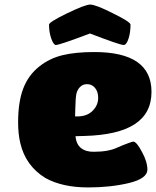

<svg xmlns="http://www.w3.org/2000/svg" viewBox="-20 -819 690 849"><path d="M414.1 -386.2Q414.1 -414.1 399.7 -430.9Q385.3 -447.8 362.8 -446.8Q345.7 -446.3 333.7 -434.1Q321.8 -421.9 317.9 -404.8Q314 -386.7 313 -339.8L312 -304.2H321.8Q364.7 -304.2 389.4 -328.9Q414.1 -353.5 414.1 -386.2ZM353 -217.8 314 -216.8Q316.9 -181.2 338.6 -164.1Q360.4 -147 396 -147.9Q460 -147.9 500 -167Q518.1 -175.3 542 -184.1Q565.9 -192.9 568.8 -192.9Q584 -192.9 607.9 -147Q631.8 -104 631.8 -67.9Q630.4 -29.3 550.8 -9.8Q469.2 9.8 370.1 9.8Q255.4 9.8 180.2 -32.2Q93.3 -85.9 69.8 -186Q60.1 -227.1 60.1 -277.8Q60.1 -368.7 83 -428.2Q106 -487.8 154.8 -525.9Q199.2 -561 256.6 -575Q314 -588.9 397 -588.9Q649.9 -588.9 649.9 -413.1Q649.9 -318.4 575.9 -270Q502 -221.7 353 -217.8ZM196.8 -710Q196.8 -721.2 275.9 -759.8Q356.4 -798.8 378.9 -798.8Q403.3 -798.8 480 -759.8Q557.1 -722.2 557.1 -710Q557.1 -674.8 548.1 -647.5Q539.1 -620.1 526.9 -620.1Q509.8 -620.1 377.9 -670.9Q243.2 -620.1 227.1 -620.1Q216.8 -620.1 206.8 -648.2Q196.8 -676.3 196.8 -710Z"/></svg>

Font: GGS TheRock Black
Style: Regular
Weight: 900
Designer: Rodrigo Fuenzalida (2012); Goodgame Studios (2014)
Foundry: Rodrigo Fuenzalida,2012;  GGS,2014
Version: Version 1.002 | FøM Mod